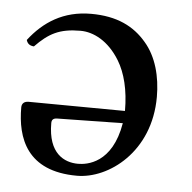

<svg xmlns="http://www.w3.org/2000/svg" viewBox="-40 -478 528 528"><g transform="rotate(5 223.5 -214.5)"><path d="M304 -146C285 -33 215 -24 191 -24C153 -24 108 -45 108 -129C108 -138 112 -142.8 123 -143ZM42 -335C79 -373 108 -389 166 -389C202 -389 244 -368 275 -317C295 -284 307 -238 307 -180L41 -182C29 -182 22 -176 22 -165C22 -81 52 9 191 9C278 9 391 -74 391 -226C391 -282 377 -336 344 -374C310 -414 263 -438 191 -438C115 -438 61 -403 21 -351C24 -341 30 -336 42 -335Z"/></g></svg>

Font: Libertinus Serif
Style: Regular
Weight: 400
Designer: Philipp H. Poll
Foundry: Khaled Hosny
Version: Version 6.2